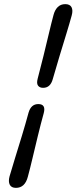

<svg xmlns="http://www.w3.org/2000/svg" viewBox="-20 -768 370 928"><path d="M235 -385.5Q223.5 -343.5 188.5 -343.5Q171.5 -343.5 163.8 -354.2Q156 -365 162 -387.5Q176.5 -442 190.2 -498Q204 -554 216 -605Q228 -656 238.5 -695Q245 -720 259.2 -734Q273.5 -748 295.5 -748Q318 -748 325.8 -733Q333.5 -718 326.5 -693Q316 -654.5 300.5 -604Q285 -553.5 267.8 -497Q250.5 -440.5 235 -385.5ZM118 -223.5Q130 -265 165 -265Q203 -265 191.5 -221.5Q176.5 -167 162.8 -110.5Q149 -54 137 -3Q125 48 114.5 86.5Q100.5 140 57 140Q35 140 27.2 124.8Q19.5 109.5 26 85Q37 46.5 52.8 -4.2Q68.5 -55 85.8 -111.5Q103 -168 118 -223.5Z"/></svg>

Font: Fraunces 72pt SuperSoft SemiBold
Style: Italic
Weight: 600
Italic angle: -16°
Version: Version 1.000;[b76b70a41]